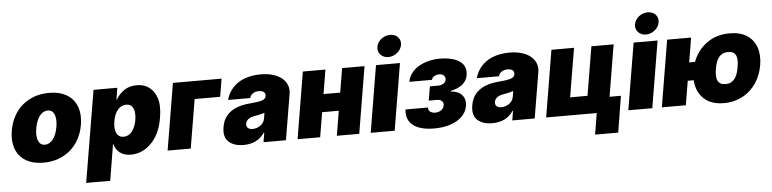

<svg xmlns="http://www.w3.org/2000/svg" viewBox="-53 -1070 6287 1564"><g transform="rotate(-5 3090.5 -288.0)"><path d="M29.8 -271.3Q40.5 -335.2 68.4 -387.1Q96.2 -438.9 138.7 -475.7Q181.1 -512.4 237 -532.5Q293 -552.6 359.4 -552.6Q425.8 -552.6 474.8 -532.1Q523.8 -511.7 554 -474.8Q584.2 -437.9 594.8 -386Q605.5 -334.2 595.2 -271.3Q584.5 -208.1 556.5 -156.1Q528.4 -104 485.8 -67.3Q443.2 -30.5 387.4 -10.3Q331.7 9.9 265.6 9.9Q199.2 9.9 150 -10.5Q100.9 -30.9 70.8 -67.8Q40.8 -104.8 30.2 -156.6Q19.5 -208.5 29.8 -271.3ZM289.8 -134.9Q308.9 -134.9 325.8 -144.4Q342.7 -153.8 356.2 -171.7Q369.7 -189.6 379.6 -215.2Q389.6 -240.8 394.9 -272.7Q400.2 -304.7 398.6 -330.3Q397 -355.8 389.4 -373.8Q381.7 -391.7 368.1 -401.1Q354.4 -410.5 335.2 -410.5Q316.1 -410.5 299.2 -401.1Q282.3 -391.7 268.8 -373.8Q255.3 -355.8 245.4 -330.3Q235.4 -304.7 230.1 -272.7Q224.8 -240.8 226.2 -215.2Q227.6 -189.6 235.3 -171.7Q242.9 -153.8 256.7 -144.4Q270.6 -134.9 289.8 -134.9Z M596.6 204.5 722.3 -545.5H916.9L901.3 -450.3H905.5Q927.6 -491.8 971.2 -522.4Q1014.2 -552.6 1076 -552.6Q1136.7 -552.6 1177.7 -521.3Q1218.8 -490.1 1237.9 -433.2Q1258.5 -371.4 1242.2 -272.7Q1226.9 -178.6 1186.8 -116.1Q1166.9 -85.2 1143.1 -62Q1119.3 -38.7 1093 -23.4Q1066.8 -8.2 1038.4 -0.5Q1009.9 7.1 980.8 7.1Q951.7 7.1 929 0Q906.2 -7.1 889.2 -20.6Q855.1 -47.9 845.9 -89.5H841.6L793.3 204.5ZM933.9 -143.5Q954.2 -143.5 971.2 -152.3Q988.3 -161.2 1002 -177.7Q1015.6 -194.2 1025.4 -218.4Q1035.2 -242.5 1040.5 -272.7Q1049.7 -333.8 1033.4 -367.9Q1017 -402 976.6 -402Q956.3 -402 938.6 -393.1Q920.8 -384.2 906.8 -367.7Q892.8 -351.2 883 -327.2Q873.2 -303.3 868.6 -272.7Q863.6 -242.9 865.6 -218.9Q867.5 -195 875.9 -178.3Q884.2 -161.6 899 -152.5Q913.7 -143.5 933.9 -143.5Z M1769.2 -545.5 1745 -399.1H1536.2L1469.5 0H1280.5L1371.4 -545.5Z M1750.7 -150.6Q1760.7 -210.6 1793.3 -246.8Q1826.7 -283.7 1874.3 -301.7Q1921.9 -319.6 1979.4 -323.9Q2014.9 -326.7 2039.2 -330.4Q2063.6 -334.2 2079.5 -339.1Q2110.1 -348.7 2114.3 -372.2V-373.6Q2117.5 -394.9 2103.2 -406.2Q2088.8 -417.6 2063.2 -417.6Q2035.5 -417.6 2015.4 -405.5Q1995.4 -393.5 1987.9 -367.9H1807.5Q1818.5 -417.3 1854.4 -459.9Q1872.2 -481.2 1895.6 -498.2Q1919 -515.3 1948.3 -527.3Q1977.6 -539.4 2012.8 -546Q2047.9 -552.6 2088.8 -552.6Q2147 -552.6 2191.2 -538.7Q2235.4 -524.9 2264 -500.7Q2292.6 -476.6 2304.7 -443.9Q2316.8 -411.2 2310.4 -373.6L2247.9 0H2064.6L2077.4 -76.7H2073.2Q2041.2 -30.9 1997.9 -11.2Q1954.5 8.5 1901.3 8.5Q1823.5 8.5 1780.2 -30.5Q1736.9 -69.6 1750.7 -150.6ZM1986.5 -115.1Q2019.5 -115.1 2049.7 -135.7Q2079.5 -155.9 2085.9 -193.2L2093 -238.6Q2077.1 -232.2 2056.3 -227.6Q2035.5 -223 2012.1 -218.8Q1976.6 -213.4 1958.1 -198.3Q1939.6 -183.2 1936.8 -161.9Q1933.6 -139.6 1947.3 -127.3Q1960.9 -115.1 1986.5 -115.1Z M2433.9 -545.5H2618.6L2585.6 -348H2721.9L2755 -545.5H2938.2L2847.3 0H2664.1L2697.8 -201.7H2561.4L2527.7 0H2343Z M3032 -545.5H3228L3137.1 0H2941.1ZM3056.1 -691.8Q3059.3 -711.6 3069.8 -728Q3080.3 -744.3 3095.5 -756.2Q3110.8 -768.1 3129.4 -774.7Q3148.1 -781.2 3167.6 -781.2Q3207.7 -781.2 3231.5 -755.3Q3255.7 -729 3249.3 -691.8Q3246.1 -672.2 3235.4 -655.9Q3224.8 -639.6 3209.7 -627.7Q3194.6 -615.8 3176.1 -609Q3157.7 -602.3 3138.5 -602.3Q3099.4 -602.3 3074.2 -628.9Q3050.4 -654.5 3056.1 -691.8Z M3240.1 -164.8H3424.7Q3422.9 -154.8 3426.1 -146.1Q3429.3 -137.4 3436.8 -131.2Q3444.2 -125 3455.3 -121.4Q3466.3 -117.9 3480.1 -117.9Q3494.3 -117.9 3506.6 -121.8Q3518.8 -125.7 3528.2 -132.6Q3537.6 -139.6 3544 -149.1Q3550.4 -158.7 3552.6 -170.5Q3554.7 -181.8 3551.8 -190.9Q3549 -199.9 3542.4 -206.5Q3535.9 -213.1 3525.7 -216.6Q3515.6 -220.2 3502.8 -220.2H3434.7L3454.5 -335.2H3522.7Q3535.2 -335.2 3546.2 -338.4Q3557.2 -341.6 3565.7 -347.1Q3574.2 -352.6 3579.7 -360.4Q3585.2 -368.3 3586.6 -377.8Q3589.5 -399.1 3576.2 -412.6Q3562.9 -426.1 3538.4 -426.1Q3526.6 -426.1 3516 -423.3Q3505.3 -420.5 3497 -415.1Q3488.6 -409.8 3483.1 -402.5Q3477.6 -395.2 3475.9 -386.4H3291.2Q3296.2 -415.8 3310 -439.6Q3323.9 -463.4 3343.9 -481.9Q3364 -500.4 3388.8 -513.7Q3413.7 -527 3440.9 -535.7Q3468 -544.4 3496.3 -548.5Q3524.5 -552.6 3551.1 -552.6Q3661.2 -552.6 3717 -512.8Q3772.7 -473 3759.9 -397.7Q3752.8 -355.8 3718.4 -326.3Q3683.9 -296.9 3622.2 -284.1L3620.7 -278.4Q3647 -277 3669.6 -268.3Q3692.1 -259.6 3707.9 -243.6Q3723.7 -227.6 3730.8 -204.4Q3737.9 -181.1 3733 -150.6Q3726.6 -112.2 3703.3 -82.4Q3680 -52.6 3643.8 -32Q3607.6 -11.4 3560.4 -0.7Q3513.1 9.9 3458.8 9.9Q3406.2 9.9 3363.3 -0.7Q3320.3 -11.4 3291 -33Q3261.7 -54.7 3248 -87.5Q3234.4 -120.4 3240.1 -164.8Z M3784.8 -150.6Q3794.7 -210.6 3827.4 -246.8Q3860.8 -283.7 3908.4 -301.7Q3956 -319.6 4013.5 -323.9Q4049 -326.7 4073.3 -330.4Q4097.7 -334.2 4113.6 -339.1Q4144.2 -348.7 4148.4 -372.2V-373.6Q4151.6 -394.9 4137.3 -406.2Q4122.9 -417.6 4097.3 -417.6Q4069.6 -417.6 4049.5 -405.5Q4029.5 -393.5 4022 -367.9H3841.6Q3852.6 -417.3 3888.5 -459.9Q3906.2 -481.2 3929.7 -498.2Q3953.1 -515.3 3982.4 -527.3Q4011.7 -539.4 4046.9 -546Q4082 -552.6 4122.9 -552.6Q4181.1 -552.6 4225.3 -538.7Q4269.5 -524.9 4298.1 -500.7Q4326.7 -476.6 4338.8 -443.9Q4350.9 -411.2 4344.5 -373.6L4282 0H4098.7L4111.5 -76.7H4107.2Q4075.3 -30.9 4032 -11.2Q3988.6 8.5 3935.4 8.5Q3857.6 8.5 3814.3 -30.5Q3771 -69.6 3784.8 -150.6ZM4020.6 -115.1Q4053.6 -115.1 4083.8 -135.7Q4113.6 -155.9 4120 -193.2L4127.1 -238.6Q4111.2 -232.2 4090.4 -227.6Q4069.6 -223 4046.2 -218.8Q4010.7 -213.4 3992.2 -198.3Q3973.7 -183.2 3970.9 -161.9Q3967.7 -139.6 3981.4 -127.3Q3995 -115.1 4020.6 -115.1Z M4375.7 0 4466.6 -545.5H4651.3L4584.5 -146.3H4726.6L4793.3 -545.5H4975.1L4904.8 -122.9H4997.9L4949.6 174H4760.7L4789.1 0Z M5138.5 -545.5H5334.5L5243.6 0H5047.6ZM5162.6 -691.8Q5165.8 -711.6 5176.3 -728Q5186.8 -744.3 5202.1 -756.2Q5217.3 -768.1 5236 -774.7Q5254.6 -781.2 5274.1 -781.2Q5314.3 -781.2 5338.1 -755.3Q5362.2 -729 5355.8 -691.8Q5352.6 -672.2 5342 -655.9Q5331.3 -639.6 5316.2 -627.7Q5301.1 -615.8 5282.7 -609Q5264.2 -602.3 5245 -602.3Q5206 -602.3 5180.8 -628.9Q5157 -654.5 5162.6 -691.8Z M5412.6 -545.5H5608.7L5575.3 -345.2H5623.2Q5658 -438.6 5736.2 -495.4Q5814.6 -552.6 5924 -552.6Q6009.9 -552.6 6065 -516.7Q6092.3 -498.9 6111.5 -473.9Q6130.7 -448.9 6141.5 -418Q6152.3 -387.1 6154.5 -350.9Q6156.6 -314.6 6149.9 -274.1Q6143.1 -233.3 6128.7 -196.4Q6114.3 -159.4 6093.2 -127.8Q6072.1 -96.2 6044.6 -70.8Q6017 -45.5 5983.7 -27.5Q5950.3 -9.6 5911.8 0.2Q5873.2 9.9 5830.3 9.9Q5722.7 9.9 5663.4 -47.6Q5604.8 -104.8 5599.8 -197.4H5550.8L5517.8 0H5321.7ZM5855.8 -143.5Q5880.3 -143.5 5898.6 -152.3Q5916.9 -161.2 5930 -177.9Q5943.2 -194.6 5951.7 -218.9Q5960.2 -243.3 5965.2 -274.1Q5970.5 -305 5969.8 -328.8Q5969.1 -352.6 5961.5 -369Q5953.8 -385.3 5938.4 -393.6Q5922.9 -402 5898.4 -402Q5873.9 -402 5855.5 -393.8Q5837 -385.7 5823.7 -369.5Q5810.4 -353.3 5801.7 -329.5Q5793 -305.8 5787.6 -274.1Q5782.3 -242.9 5783 -218.4Q5783.7 -193.9 5791.7 -177.4Q5799.7 -160.9 5815.5 -152.2Q5831.3 -143.5 5855.8 -143.5Z"/></g></svg>

Font: Inter P Black
Style: Italic
Weight: 900
Italic angle: -9.40001°
Designer: Rasmus Andersson
Foundry: rsms
Version: Version 3.018;git-588b23468